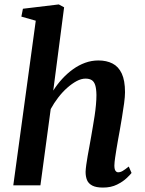

<svg xmlns="http://www.w3.org/2000/svg" viewBox="-20 -837 653 867"><path d="M445 10Q414 10 396.8 1Q379.5 -8 373 -23.8Q366.5 -39.5 366.5 -61Q367 -74 369.5 -92.5Q372 -111 375.8 -132.5Q379.5 -154 383.8 -176.2Q388 -198.5 391.5 -219.5Q395 -240.5 399.2 -264.5Q403.5 -288.5 407.2 -313.5Q411 -338.5 413.2 -362.8Q415.5 -387 415.5 -408Q415 -437 409.8 -453Q404.5 -469 393.8 -475.5Q383 -482 366 -482Q347 -482 326 -470.8Q305 -459.5 283.5 -440.5Q262 -421.5 242.8 -396.5Q223.5 -371.5 209 -344.5L162.5 0H40L141.5 -743.5L76.5 -762L83.5 -797.5L245.5 -817L269.5 -804L220.5 -428Q238.5 -456.5 261 -481Q283.5 -505.5 309.5 -524.2Q335.5 -543 364.5 -553.5Q393.5 -564 424.5 -564Q461 -564 488 -550.2Q515 -536.5 529.8 -505Q544.5 -473.5 544.5 -420.5Q544.5 -401.5 540.5 -371Q536.5 -340.5 530.8 -307Q525 -273.5 520.5 -246.5Q517 -227.5 513.2 -206.5Q509.5 -185.5 506 -164.5Q502.5 -143.5 499.8 -124.5Q497 -105.5 496.5 -90Q496.5 -72.5 501.5 -65.8Q506.5 -59 513.5 -59Q523.5 -59 533.8 -65Q544 -71 561.5 -85L574 -56Q569 -49 552.2 -33Q535.5 -17 508.5 -3.5Q481.5 10 445 10Z"/></svg>

Font: Merriweather 28pt SemiBold
Style: Italic
Weight: 600
Italic angle: -7.8°
Version: Version 2.101